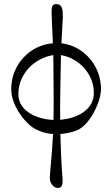

<svg xmlns="http://www.w3.org/2000/svg" viewBox="-20 -636 550 941"><path d="M264 285C283 285 287 270 287 250C287 249 279 155 276 21C308 18 344 11 370 -4C425 -36 475 -139 475 -200C475 -314 391 -411 281 -424C284 -495 288 -536 288 -552C288 -589 286 -616 255 -616C233 -616 233 -598 233 -569C233 -554 236 -505 239 -424C124 -415 35 -317 35 -200C35 -114 108 -28 152 -4C179 10 208 19 240 21C234 137 224 213 224 237C224 259 240 285 264 285ZM242 -48C158 -52 70 -92 70 -175C70 -272 146 -351 241 -366C242 -341 242 -307 242 -277L243 -155C243 -117 243 -81 242 -48ZM275 -49C275 -83 274 -118 275 -155L277 -276C278 -306 278 -341 279 -366C369 -350 440 -273 440 -180C440 -98 358 -55 275 -49Z"/></svg>

Font: Garamond-Math
Style: Regular
Weight: 400
Version: Version 2019-08-16